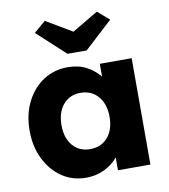

<svg xmlns="http://www.w3.org/2000/svg" viewBox="-87 -860 833 944"><g transform="rotate(-10 329.5 -388.5)"><path d="M267 9Q200 9 147.5 -26.5Q95 -62 64 -124.5Q33 -187 33 -266Q33 -347 64 -409Q95 -471 148.5 -506.5Q202 -542 272 -542Q324 -542 364 -521Q404 -500 430 -467V-531H589V0H427V-64Q400 -31 358.5 -11Q317 9 267 9ZM311 -126Q366 -126 399 -164Q432 -202 432 -266Q432 -330 399 -368.5Q366 -407 311 -407Q257 -407 224.5 -368.5Q192 -330 192 -266Q192 -202 224.5 -164Q257 -126 311 -126ZM282 -607 142 -736 200 -786 330 -709 460 -786 518 -736 378 -607Z"/></g></svg>

Font: Lexend Deca
Style: Bold
Weight: 700
Designer: Bonnie Shaver-Troup, Thomas Jockin
Foundry: Lexend
Version: Version 1.008; ttfautohint (v1.8.4.7-5d5b)